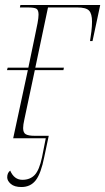

<svg xmlns="http://www.w3.org/2000/svg" viewBox="-20 -556 423 772"><path d="M33 0 92 -274H8L11 -284H94L120 -409Q127 -441 131 -463Q135 -485 135 -497Q135 -515 127 -520.5Q119 -526 92 -526H60L62 -536H383L352 -391H342Q345 -409 347.5 -429.5Q350 -450 350 -469Q350 -501 338 -513.5Q326 -526 291 -526H173L122 -284H237L235 -274H120L78 -76Q73 -54 73 -41Q73 -22 84 -16Q95 -10 119 -10H176L158 75Q145 141 124 168.5Q103 196 66 196Q38 196 23.5 183.5Q9 171 9 157Q9 139 21 130Q37 167 70 167Q101 167 119.5 147.5Q138 128 149 76L164 0Z"/></svg>

Font: Noto Serif Display SemiCondensed Thin
Style: Italic
Weight: 100
Width: 4
Italic angle: -12°
Designer: Monotype Design Team
Foundry: Monotype Imaging Inc.
Version: Version 2.009